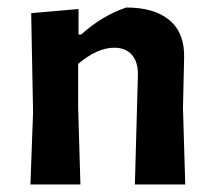

<svg xmlns="http://www.w3.org/2000/svg" viewBox="-20 -491 569 511"><path d="M189 -467V-399H196Q251 -449 316 -471Q392 -471 432 -436.5Q472 -402 470 -337L467 -204L473 0H339L347 -290Q348 -325 331.5 -344.5Q315 -364 284 -364Q239 -364 188 -321V-205L194 0H61L68 -192L63 -456Z"/></svg>

Font: Alegreya Sans
Style: Bold
Weight: 700
Designer: Juan Pablo del Peral
Foundry: Huerta Tipografica
Version: Version 2.007